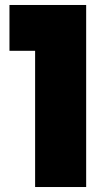

<svg xmlns="http://www.w3.org/2000/svg" viewBox="-20 -751 427 771"><path d="M18 -547V-731H326V0H121V-547Z"/></svg>

Font: DVN-Poppins ExtBd
Style: Regular
Weight: 800
Designer: Ninad Kale (Devanagari), Jonny Pinhorn (Latin)
Foundry: Indian Type Foundry
Version: 4.004